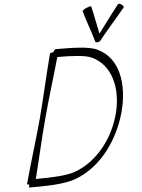

<svg xmlns="http://www.w3.org/2000/svg" viewBox="-68 -1126 891 1204"><g transform="rotate(-5 377.5 -524.5)"><path d="M589 -852C642 -918 700 -982 754 -1048C758 -1052 753 -1060 744 -1067C735 -1073 725 -1076 721 -1072C675 -1015 634 -956 589 -898C576 -956 567 -1015 552 -1072C552 -1076 539 -1073 524 -1067C508 -1060 496 -1052 496 -1048C514 -982 540 -918 558 -852C558 -847 563 -844 570 -846C576 -844 583 -847 589 -852ZM269 -800C234 -667 205 -533 170 -400C134 -267 91 -133 55 0C53 4 59 6 69 7C65 14 64 25 68 25C161 25 281 25 357 -2C528 -64 640 -232 685 -400C729 -568 702 -736 569 -798C516 -825 400 -825 306 -825C303 -825 296 -818 290 -807C280 -806 271 -804 269 -800ZM205 -400C238 -525 278 -650 313 -775C394 -775 488 -772 529 -752C649 -696 686 -550 650 -400C614 -250 512 -104 360 -48C299 -27 196 -25 112 -25C144 -150 171 -275 205 -400Z"/></g></svg>

Font: Nupuram Thin Italic
Style: Regular
Weight: 100
Designer: Santhosh Thottingal (santhosh.thottingal@gmail.com)
Foundry: SMC
Version: Version 1.000